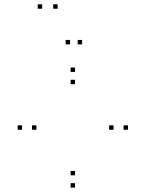

<svg xmlns="http://www.w3.org/2000/svg" viewBox="-20 -828 660 870"><path d="M320 -502V-522H300V-502ZM80 -240V-260H60V-240ZM320 22V2H300V22ZM560 -240V-260H540V-240ZM320 -33.5V-53.5H300V-33.5ZM145 -240V-260H125V-240ZM320 -446.5V-466.5H300V-446.5ZM494.5 -240V-260H474.5V-240ZM241 -788.5V-808.5H221V-788.5ZM171 -788.5V-808.5H151V-788.5ZM297.5 -627V-647H277.5V-627ZM352 -627V-647H332V-627Z"/></svg>

Font: Monaspace Neon Dots Var
Style: Regular
Weight: 400
Designer: Riley Cran and the Lettermatic Team
Version: Version 1.100 (Monaspace Neon Dots)